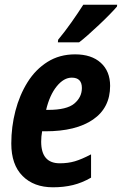

<svg xmlns="http://www.w3.org/2000/svg" viewBox="-20 -786 518 816"><path d="M205 10Q124 10 76 -38Q28 -86 28 -176Q28 -247 45.5 -314.5Q63 -382 97 -436.5Q131 -491 182 -523Q233 -555 299 -555Q369 -555 408.5 -519Q448 -483 448 -421Q448 -328 375.5 -278Q303 -228 173 -228H159Q155 -206 155 -184Q155 -92 234 -92Q269 -92 298 -100.5Q327 -109 367 -130V-31Q329 -9 290 0.5Q251 10 205 10ZM185 -319Q264 -319 296 -346Q328 -373 328 -412Q328 -456 285 -456Q251 -456 221 -419Q191 -382 176 -319ZM227 -617Q256 -652 283.5 -691Q311 -730 334 -766H478L477 -758Q466 -745 445.5 -724Q425 -703 400.5 -680Q376 -657 353.5 -637Q331 -617 316 -606H226Z"/></svg>

Font: Noto Sans Condensed
Style: Bold Italic
Weight: 700
Width: 3
Italic angle: -12°
Designer: Monotype Design Team
Foundry: Monotype Imaging Inc.
Version: Version 2.013; ttfautohint (v1.8.4.7-5d5b)